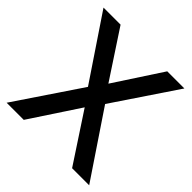

<svg xmlns="http://www.w3.org/2000/svg" viewBox="-189 -869 1018 1018"><g transform="rotate(45 319.5 -360.0)"><path d="M10 0H138.5L320 -275.5L501 0H629L384 -364.5L623 -720H494.5L320 -453L144.5 -720H16.5L255.5 -364.5Z"/></g></svg>

Font: Eudonet SemiBold
Style: Regular
Weight: 600
Designer: Mikhail Sharanda
Foundry: Mikhail Sharanda
Version: Version 4.503;Glyphs 3.1.2 (3151)